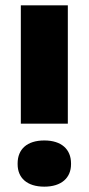

<svg xmlns="http://www.w3.org/2000/svg" viewBox="-20 -690 332 719"><path d="M46 -78V-75C46 -24 81 9 146 9C210 9 246 -24 246 -75V-78C246 -131 210 -164 146 -164C81 -164 46 -131 46 -78ZM58 -227H234V-670H58Z"/></svg>

Font: LT Wave Black
Style: Regular
Weight: 900
Designer: Daniel Lyons
Version: Version 2.5 (Glyphs App)